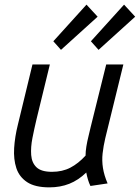

<svg xmlns="http://www.w3.org/2000/svg" viewBox="-20 -796 603 828"><path d="M193 12Q131 12 97 -10.5Q63 -33 50.5 -71Q38 -109 41 -157.5Q44 -206 57 -258L120 -518H195L138 -284Q128 -242 120 -201.5Q112 -161 114.5 -127.5Q117 -94 137.5 -74.5Q158 -55 204 -55Q249 -55 283.5 -73Q318 -91 349 -125Q349 -143 352.5 -164.5Q356 -186 361.5 -208Q367 -230 371 -248L438 -518H512L434 -200Q426 -166 422.5 -134.5Q419 -103 424 -71.5Q429 -40 444 -5L370 6Q364 -6 359.5 -21Q355 -36 352 -52Q318 -19 279 -3.5Q240 12 193 12ZM405 -581 372 -618 515 -776 563 -724ZM243 -581 210 -618 353 -776 401 -724Z"/></svg>

Font: Ubuntu Sans
Style: Italic
Weight: 400
Italic angle: -13.5°
Designer: Dalton Maag Ltd
Foundry: Dalton Maag Ltd
Version: Version 1.006